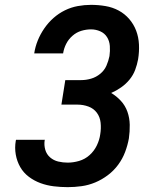

<svg xmlns="http://www.w3.org/2000/svg" viewBox="-20 -763 640 791"><path d="M259 8Q230 8 201.5 4.5Q173 1 147 -8.5Q121 -18 99 -34.5Q77 -51 63.5 -74.5Q50 -98 45 -126Q40 -154 45 -183L46 -187H165L164 -185Q161 -165 166.5 -146Q172 -127 186.5 -114.5Q201 -102 220 -97.5Q239 -93 259 -93Q282 -93 306 -100Q330 -107 349 -124Q368 -141 379 -164Q390 -187 393 -210Q397 -234 394.5 -257.5Q392 -281 379 -298.5Q366 -316 344.5 -324Q323 -332 299 -332H233L249 -433H315Q335 -433 355.5 -439Q376 -445 393 -459Q410 -473 418.5 -492.5Q427 -512 431 -532Q434 -553 432.5 -573.5Q431 -594 421 -610Q411 -626 393 -634Q375 -642 355 -642Q335 -642 315 -636Q295 -630 278.5 -615.5Q262 -601 252.5 -582Q243 -563 240 -543H121Q125 -570 135.5 -596Q146 -622 162.5 -646Q179 -670 200.5 -689Q222 -708 247.5 -720.5Q273 -733 300.5 -738Q328 -743 355 -743Q385 -743 414.5 -738Q444 -733 469 -719.5Q494 -706 512.5 -684.5Q531 -663 541 -636.5Q551 -610 552.5 -580Q554 -550 549 -519Q545 -497 537 -475.5Q529 -454 514 -435.5Q499 -417 479 -403Q459 -389 438 -380Q460 -367 478 -347.5Q496 -328 505 -302.5Q514 -277 514.5 -249Q515 -221 511 -193Q506 -165 495.5 -137Q485 -109 467 -84.5Q449 -60 424.5 -41.5Q400 -23 372.5 -11.5Q345 0 316 4Q287 8 259 8Z"/></svg>

Font: Iosevka Aile
Style: Bold Italic
Weight: 700
Italic angle: -9°
Designer: Belleve Invis
Foundry: Belleve Invis
Version: Version 28.0.1; ttfautohint (v1.8.4)